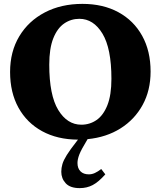

<svg xmlns="http://www.w3.org/2000/svg" viewBox="-20 -705 828 990"><path d="M429 17Q398.5 67 389 91.8Q379.5 116.5 379.5 135.5Q379.5 163 395 178.5Q410.5 194 438 194Q454 194 469.2 187Q484.5 180 502 166.5L523 194Q488 233.5 458 249.2Q428 265 391 265Q342 265 319 240.2Q296 215.5 296 180.5Q296 161 301.8 141.2Q307.5 121.5 324.5 94.2Q341.5 67 374 25.5L382 15Q276 14.5 197.2 -28.5Q118.5 -71.5 75.2 -149.8Q32 -228 32 -334Q32 -439 79.5 -518Q127 -597 211.2 -641Q295.5 -685 405 -685Q511.5 -685 590.5 -642Q669.5 -599 713 -520.5Q756.5 -442 756.5 -336Q756.5 -239 715.5 -164Q674.5 -89 601.5 -43Q528.5 3 431.5 12.5ZM399.5 -62Q443 -62 478 -86.2Q513 -110.5 533.8 -162.8Q554.5 -215 554.5 -298.5Q554.5 -455.5 508.2 -531.8Q462 -608 389 -608Q346 -608 310.8 -583.8Q275.5 -559.5 254.8 -507.5Q234 -455.5 234 -371.5Q234 -214.5 280.2 -138.2Q326.5 -62 399.5 -62Z"/></svg>

Font: Newsreader 16pt ExtraBold
Style: Regular
Weight: 800
Designer: Hugues Gentile
Foundry: Production Type
Version: Version 1.003; ttfautohint (v1.8.3)